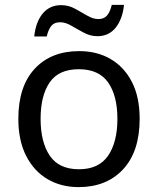

<svg xmlns="http://www.w3.org/2000/svg" viewBox="-20 -755 645 785"><path d="M551 -269Q551 -136 483.5 -63Q416 10 301 10Q230 10 174.5 -22.5Q119 -55 87 -117.5Q55 -180 55 -269Q55 -402 122 -474Q189 -546 304 -546Q377 -546 432.5 -513.5Q488 -481 519.5 -419.5Q551 -358 551 -269ZM146 -269Q146 -174 183.5 -118.5Q221 -63 303 -63Q384 -63 422 -118.5Q460 -174 460 -269Q460 -364 422 -418Q384 -472 302 -472Q220 -472 183 -418Q146 -364 146 -269ZM120 -606Q126 -665 154.5 -699.5Q183 -734 230 -734Q260 -734 286.5 -719.5Q313 -705 337 -691Q361 -677 382 -677Q405 -677 417.5 -691.5Q430 -706 437 -735H487Q481 -677 453 -642Q425 -607 378 -607Q350 -607 323.5 -621Q297 -635 272.5 -649.5Q248 -664 226 -664Q202 -664 190 -649.5Q178 -635 171 -606Z"/></svg>

Font: Noto Sans Symbols 2
Style: Regular
Weight: 400
Designer: Monotype Design Team
Foundry: Monotype Imaging Inc.
Version: Version 2.008; ttfautohint (v1.8.4.7-5d5b)